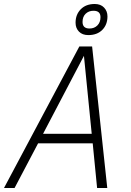

<svg xmlns="http://www.w3.org/2000/svg" viewBox="-35 -943 655 963"><path d="M-15 0 363 -710H427L503 0H452L430 -224H156L38 0ZM386 -663 181 -272H425ZM408 -767Q378 -767 361 -784.5Q344 -802 344 -829Q344 -870 370 -896.5Q396 -923 440 -923Q470 -923 487 -905Q504 -887 504 -861Q504 -819 478 -793Q452 -767 408 -767ZM414 -800Q438 -800 453.5 -815.5Q469 -831 469 -857Q469 -889 434 -889Q410 -889 394.5 -874Q379 -859 379 -833Q379 -800 414 -800Z"/></svg>

Font: Geist Mono ExtraLight
Style: Italic
Weight: 200
Italic angle: -12°
Monospace: yes
Designer: Basement.studio, Andrés Briganti, Mateo Zaragoza
Foundry: Basement.studio, Vercel, Andrés Briganti, Guido Ferreyra, Mateo Zaragoza
Version: Version 1.500; ttfautohint (v1.8.4.7-5d5b)